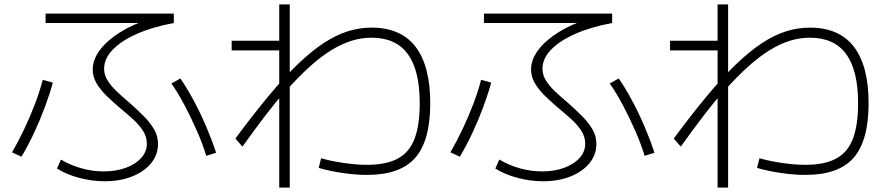

<svg xmlns="http://www.w3.org/2000/svg" viewBox="-20 -798 4040 876"><path d="M458 29Q401 29 343 14Q285 -1 240 -29L258 -70Q302 -44 352 -30Q402 -16 453 -16Q510 -16 554.5 -32.5Q599 -49 624.5 -77.5Q650 -106 650 -142Q650 -173 633.5 -199.5Q617 -226 589.5 -251.5Q562 -277 530 -303Q497 -331 468 -359Q439 -387 421 -417Q403 -447 403 -481Q403 -526 435.5 -569.5Q468 -613 527.5 -650.5Q587 -688 668 -713L680 -693H188V-736H773V-693Q675 -675 603.5 -643Q532 -611 493.5 -570.5Q455 -530 455 -484Q455 -456 471 -430.5Q487 -405 513.5 -380Q540 -355 571 -329Q605 -299 634.5 -269.5Q664 -240 682.5 -209Q701 -178 701 -141Q701 -92 669.5 -53.5Q638 -15 583 7Q528 29 458 29ZM35 -103Q64 -153 91 -210Q118 -267 140 -325Q162 -383 175 -434L221 -421Q207 -369 185 -310Q163 -251 136 -193Q109 -135 78 -83ZM921 -87Q904 -143 878 -202Q852 -261 822.5 -317Q793 -373 762 -417L803 -440Q834 -395 864.5 -338Q895 -281 921 -220Q947 -159 966 -101Z M1655 0Q1601 0 1541 -9Q1481 -18 1434 -32L1445 -76Q1490 -63 1548 -54.5Q1606 -46 1655 -46Q1741 -46 1794 -74Q1847 -102 1871 -164Q1895 -226 1895 -327Q1895 -477 1840.5 -551.5Q1786 -626 1675 -626Q1630 -626 1585.5 -612.5Q1541 -599 1494 -570.5Q1447 -542 1395.5 -496Q1344 -450 1285 -384H1283Q1239 -334 1190 -270Q1141 -206 1086 -129L1054 -166Q1137 -278 1207 -362Q1277 -446 1338.5 -505Q1400 -564 1456 -601Q1512 -638 1566 -655Q1620 -672 1675 -672Q1809 -672 1876 -584.5Q1943 -497 1943 -327Q1943 -156 1874.5 -78Q1806 0 1655 0ZM1254 58V-568H1037V-612H1254V-778H1302V58Z M2458 29Q2401 29 2343 14Q2285 -1 2240 -29L2258 -70Q2302 -44 2352 -30Q2402 -16 2453 -16Q2510 -16 2554.5 -32.5Q2599 -49 2624.5 -77.5Q2650 -106 2650 -142Q2650 -173 2633.5 -199.5Q2617 -226 2589.5 -251.5Q2562 -277 2530 -303Q2497 -331 2468 -359Q2439 -387 2421 -417Q2403 -447 2403 -481Q2403 -526 2435.5 -569.5Q2468 -613 2527.5 -650.5Q2587 -688 2668 -713L2680 -693H2188V-736H2773V-693Q2675 -675 2603.5 -643Q2532 -611 2493.5 -570.5Q2455 -530 2455 -484Q2455 -456 2471 -430.5Q2487 -405 2513.5 -380Q2540 -355 2571 -329Q2605 -299 2634.5 -269.5Q2664 -240 2682.5 -209Q2701 -178 2701 -141Q2701 -92 2669.5 -53.5Q2638 -15 2583 7Q2528 29 2458 29ZM2035 -103Q2064 -153 2091 -210Q2118 -267 2140 -325Q2162 -383 2175 -434L2221 -421Q2207 -369 2185 -310Q2163 -251 2136 -193Q2109 -135 2078 -83ZM2921 -87Q2904 -143 2878 -202Q2852 -261 2822.5 -317Q2793 -373 2762 -417L2803 -440Q2834 -395 2864.5 -338Q2895 -281 2921 -220Q2947 -159 2966 -101Z M3655 0Q3601 0 3541 -9Q3481 -18 3434 -32L3445 -76Q3490 -63 3548 -54.5Q3606 -46 3655 -46Q3741 -46 3794 -74Q3847 -102 3871 -164Q3895 -226 3895 -327Q3895 -477 3840.5 -551.5Q3786 -626 3675 -626Q3630 -626 3585.5 -612.5Q3541 -599 3494 -570.5Q3447 -542 3395.5 -496Q3344 -450 3285 -384H3283Q3239 -334 3190 -270Q3141 -206 3086 -129L3054 -166Q3137 -278 3207 -362Q3277 -446 3338.5 -505Q3400 -564 3456 -601Q3512 -638 3566 -655Q3620 -672 3675 -672Q3809 -672 3876 -584.5Q3943 -497 3943 -327Q3943 -156 3874.5 -78Q3806 0 3655 0ZM3254 58V-568H3037V-612H3254V-778H3302V58Z"/></svg>

Font: M PLUS 1 Light
Style: Regular
Weight: 300
Designer: Coji Morishita
Foundry: UNDERFOREST DESIGN
Version: Version 1.001